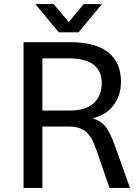

<svg xmlns="http://www.w3.org/2000/svg" viewBox="-20 -918 680 938"><path d="M571 -519Q571 -451 534 -403Q497 -355 435 -341V-339Q474 -327 496 -299Q518 -271 542 -205L615 0H515L450 -188Q428 -252 398.5 -276Q369 -300 312 -300H187V0H95V-712H321Q447 -712 509 -662Q571 -612 571 -519ZM187 -378H320Q400 -378 438.5 -414.5Q477 -451 477 -512Q477 -633 314 -633H187ZM267 -760 153 -898H242L316 -810L389 -898H478L364 -760Z"/></svg>

Font: CST
Style: Regular
Weight: 400
Version: Version 1.00